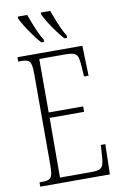

<svg xmlns="http://www.w3.org/2000/svg" viewBox="-101 -987 661 1043"><g transform="rotate(-10 230.0 -465.5)"><path d="M34 0V-24H51Q75 -24 87 -30Q99 -36 103.5 -54Q108 -72 108 -108V-605Q108 -642 103.5 -660Q99 -678 87 -684Q75 -690 51 -690H34V-714H392L397 -548H372L369 -596Q367 -633 362 -652Q357 -671 341.5 -677.5Q326 -684 294 -684H149V-389H339V-359H149L148 -30H320Q351 -30 365.5 -36Q380 -42 385.5 -57.5Q391 -73 393 -102L397 -166H422L418 0ZM303 -771Q286 -789 265.5 -817Q245 -845 227 -873.5Q209 -902 201 -921V-931H253Q261 -908 272 -880Q283 -852 295 -826Q307 -800 318 -784V-771ZM175 -771Q159 -789 138.5 -817Q118 -845 100 -873.5Q82 -902 74 -921V-931H126Q134 -908 145 -880Q156 -852 168 -826Q180 -800 191 -784V-771Z"/></g></svg>

Font: Noto Serif ExtraCondensed ExtraLight
Style: Regular
Weight: 200
Width: 2
Designer: Monotype Design Team
Foundry: Monotype Imaging Inc.
Version: Version 2.015